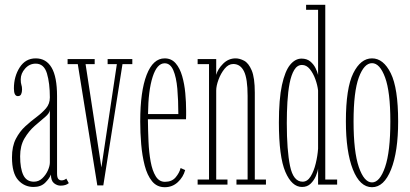

<svg xmlns="http://www.w3.org/2000/svg" viewBox="-20 -770 1710 801"><path d="M120 10Q81.5 10 55.8 -18.8Q30 -47.5 30 -113.5Q30 -159.5 46 -190.5Q62 -221.5 85.5 -243Q109 -264.5 132.5 -282Q156 -299.5 172 -318.2Q188 -337 188 -363.5Q188 -423 175.8 -463.8Q163.5 -504.5 129 -504.5Q103 -504.5 84.8 -484Q66.5 -463.5 66.5 -439Q66.5 -424 69.2 -416.2Q72 -408.5 72 -397Q72 -385 68.2 -377Q64.5 -369 54.5 -369Q38 -369 38 -401Q38 -451 62.2 -488.8Q86.5 -526.5 129 -526.5Q172.5 -526.5 195.2 -488Q218 -449.5 218 -369V-47Q218 -29.5 223.2 -23.5Q228.5 -17.5 237 -17.5Q243.5 -17.5 248.8 -20Q254 -22.5 256.5 -25L267 -6Q255 4.5 232.5 4.5Q218 4.5 205.2 -5.8Q192.5 -16 192.5 -42Q187 -26.5 169 -8.2Q151 10 120 10ZM121.5 -12Q141.5 -12 156.5 -26.2Q171.5 -40.5 179.8 -59.2Q188 -78 188 -92.5V-311.5Q187 -297.5 168 -281.8Q149 -266 124.8 -244.8Q100.5 -223.5 82.2 -192.8Q64 -162 64 -118Q64 -67.5 77.2 -39.8Q90.5 -12 121.5 -12Z M386 3.5 304.5 -502.5H262V-523.5H375V-502.5H337L403 -71.5L467.5 -502.5H429V-523.5H532V-502.5H491L411 3.5Z M667.5 11Q634.5 11 614.2 -14Q594 -39 583.5 -80Q573 -121 569 -169Q565 -217 565 -262.5Q565 -389 591.8 -457.8Q618.5 -526.5 667 -526.5Q695 -526.5 712.8 -506Q730.5 -485.5 740 -452.5Q749.5 -419.5 753 -381.5Q756.5 -343.5 756.5 -308Q756.5 -299 756.5 -290.2Q756.5 -281.5 756 -272.5H597Q597.5 -226.5 599.5 -180.2Q601.5 -134 608.5 -95.8Q615.5 -57.5 629.8 -34.5Q644 -11.5 668 -11.5Q697 -11.5 712.8 -30.2Q728.5 -49 733.5 -69L752.5 -60.5Q744.5 -31 721.8 -10Q699 11 667.5 11ZM667 -506Q635 -506 616.8 -449.2Q598.5 -392.5 597.5 -294H724Q724 -351.5 719.8 -399.8Q715.5 -448 703 -477Q690.5 -506 667 -506Z M804.5 0V-21H852V-502.5H804.5V-523.5H882V-457.5Q888.5 -482 910.8 -504.2Q933 -526.5 963 -526.5Q979.5 -526.5 998.2 -516.8Q1017 -507 1030 -476.5Q1043 -446 1043 -383.5V-21H1089.5V0H966.5V-21H1013V-370Q1013 -441.5 998 -472.2Q983 -503 953 -503Q933 -503 917 -483.2Q901 -463.5 891.5 -437.5Q882 -411.5 882 -392.5V-21H929V0Z M1240 10Q1197.5 10 1170.5 -53Q1143.5 -116 1143.5 -259Q1143.5 -356.5 1156.2 -415Q1169 -473.5 1190.2 -499.5Q1211.5 -525.5 1238 -525.5Q1260 -525.5 1274.2 -513.8Q1288.5 -502 1296.2 -486.2Q1304 -470.5 1307 -457.5V-729H1257V-750H1337V-21H1386.5V0H1307V-67.5Q1305.5 -54 1297.8 -35.8Q1290 -17.5 1276 -3.8Q1262 10 1240 10ZM1242.5 -12Q1262.5 -12 1276 -34Q1289.5 -56 1297.2 -88Q1305 -120 1307 -150V-392.5Q1304.5 -415 1295.5 -439.8Q1286.5 -464.5 1272.5 -481.8Q1258.5 -499 1240 -499Q1220 -499 1207.5 -478.2Q1195 -457.5 1188.2 -422.5Q1181.5 -387.5 1179 -344.2Q1176.5 -301 1176.5 -256.5Q1176.5 -143 1190 -77.5Q1203.5 -12 1242.5 -12Z M1532 11Q1481.5 11 1452.2 -63Q1423 -137 1423 -263.5Q1423 -402.5 1453.8 -464.5Q1484.5 -526.5 1532 -526.5Q1579.5 -526.5 1610.2 -464.5Q1641 -402.5 1641 -263.5Q1641 -137 1611.5 -63Q1582 11 1532 11ZM1532 -9Q1564.5 -9 1586.5 -73Q1608.5 -137 1608.5 -263.5Q1608.5 -387.5 1586.5 -447Q1564.5 -506.5 1532 -506.5Q1499 -506.5 1477 -447Q1455 -387.5 1455 -263.5Q1455 -137 1477 -73Q1499 -9 1532 -9Z"/></svg>

Font: Imbue 50pt Thin
Style: Regular
Weight: 100
Designer: Tyler Finck
Foundry: Etcetera Type Company
Version: Version 1.102; ttfautohint (v1.8.3)